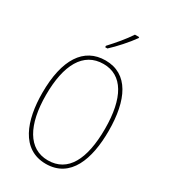

<svg xmlns="http://www.w3.org/2000/svg" viewBox="-228 -1060 1041 1179"><g transform="rotate(30 292.0 -470.5)"><path d="M401 -944V-951H371C338 -901 296 -852 251 -803V-793H267C310 -832 367 -896 401 -944ZM527 -358C527 -576 457 -724 295 -724C141 -724 57 -594 57 -358C57 -164 118 10 293 10C467 10 527 -158 527 -358ZM83 -358C83 -569 152 -699 295 -699C430 -699 501 -576 501 -358C501 -141 434 -15 293 -15C155 -15 83 -146 83 -358Z"/></g></svg>

Font: Noto Sans Gujarati Condensed Thin
Style: Regular
Weight: 100
Width: 3
Designer: Jelle Bosma - Monotype Design Team, Universal Thirst
Foundry: Monotype Imaging Inc.
Version: Version 2.106